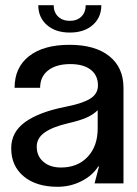

<svg xmlns="http://www.w3.org/2000/svg" viewBox="-20 -704 527 737"><path d="M23 -135Q23 -197 76.5 -235.5Q130 -274 231 -294Q294 -306 325 -324.5Q356 -343 356 -376Q356 -415 328 -436.5Q300 -458 250 -458Q196 -458 165 -434Q134 -410 134 -367H36Q36 -445 91.5 -488.5Q147 -532 247 -532Q345 -532 399.5 -488.5Q454 -445 454 -367V0H343L360 -65H357Q335 -30 292.5 -8.5Q250 13 201 13Q119 13 71 -27Q23 -67 23 -135ZM214 -61Q278 -61 316.5 -102Q355 -143 355 -211V-281Q338 -264 312 -252.5Q286 -241 242 -231Q182 -217 151.5 -195.5Q121 -174 121 -141Q121 -105 146.5 -83Q172 -61 214 -61ZM248 -579Q193 -579 160 -608Q127 -637 127 -684H186Q186 -657 203 -640.5Q220 -624 248 -624Q276 -624 292.5 -640.5Q309 -657 309 -684H369Q369 -637 336 -608Q303 -579 248 -579Z"/></svg>

Font: Non Bureau
Style: Regular
Weight: 400
Designer: Jona Saucedo
Foundry: Non Foundry
Version: Version 1.000; ttfautohint (v1.8.4)